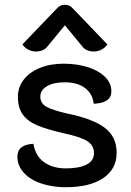

<svg xmlns="http://www.w3.org/2000/svg" viewBox="-20 -776 549 805"><path d="M53 -119Q53 -170 120 -173Q129 -121 165.5 -95.5Q202 -70 256 -70Q312 -70 343 -86Q374 -102 374 -134Q374 -166 346.5 -184Q319 -202 244 -218Q175 -234 135 -251Q95 -268 75 -296.5Q55 -325 55 -370Q55 -410 79 -441.5Q103 -473 146.5 -491Q190 -509 247 -509Q301 -509 346.5 -495Q392 -481 419.5 -454.5Q447 -428 447 -393Q447 -344 373 -341Q368 -383 336.5 -407Q305 -431 250 -431Q205 -431 177 -414.5Q149 -398 149 -371Q149 -343 174.5 -328.5Q200 -314 262 -300Q369 -278 419 -240.5Q469 -203 469 -135Q469 -67 412.5 -29Q356 9 255 9Q200 9 153.5 -6.5Q107 -22 80 -51.5Q53 -81 53 -119ZM131 -560Q114 -560 98.5 -568Q83 -576 74 -590L219 -741Q232 -756 252 -756Q272 -756 285 -741L430 -590Q421 -576 405.5 -568Q390 -560 373 -560Q359 -560 346.5 -565Q334 -570 327 -579L252 -670L177 -579Q170 -570 157.5 -565Q145 -560 131 -560Z"/></svg>

Font: K2D Medium
Style: Regular
Weight: 500
Designer: Katatrad Aksorn Co.,Ltd.
Foundry: Cadson Demak Co.,Ltd.
Version: Version 1.000; ttfautohint (v1.6)